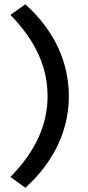

<svg xmlns="http://www.w3.org/2000/svg" viewBox="-20 -774 420 912"><path d="M100.5 118 29.5 66.5Q118 -23.5 162 -119Q206 -214.5 206 -317.5Q206 -387 186.5 -452.5Q167 -518 127.5 -580.8Q88 -643.5 29.5 -703.5L100.5 -753.5Q203.5 -660.5 255.2 -549.5Q307 -438.5 307 -317.5Q307 -237.5 284 -161.2Q261 -85 215.2 -14.8Q169.5 55.5 100.5 118Z"/></svg>

Font: Betinya Sans Medium
Style: Regular
Weight: 500
Designer: Jonathan Pinhorn
Version: Version 2.001;December 9, 2019;FontCreator 12.0.0.2547 64-bi